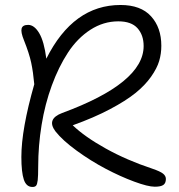

<svg xmlns="http://www.w3.org/2000/svg" viewBox="-20 -721 710 763"><path d="M108.9 22Q84.5 22 74.7 -7.3Q64.9 -36.6 64.9 -97.2Q64.9 -207 116.2 -386.2Q111.8 -435.1 104 -471.7Q96.2 -508.3 75.2 -561Q62 -593.3 65.9 -607.7Q69.8 -622.1 91.8 -622.1Q116.2 -622.1 135.7 -589.4Q155.3 -556.6 164.1 -487.8Q271 -701.2 459 -701.2Q539.6 -701.2 580.3 -656.2Q621.1 -611.3 621.1 -539.1Q621.1 -507.3 612.5 -478.5Q604 -449.7 580.3 -416Q556.6 -382.3 518.3 -351.3Q480 -320.3 416.7 -286.9Q353.5 -253.4 269 -223.1Q316.9 -177.2 400.1 -130.9Q483.4 -84.5 585 -50.8Q616.7 -40 627.9 -31Q639.2 -22 639.2 -9.8Q639.2 6.8 629.2 13.9Q619.1 21 595.2 21Q567.9 21 513.2 0.7Q458.5 -19.5 399.7 -50.5Q340.8 -81.5 284.7 -122.3Q228.5 -163.1 200.2 -199.2Q163.6 -248 227.1 -272Q550.8 -391.1 550.8 -538.1Q550.8 -581.5 526.4 -608.9Q502 -636.2 450.2 -636.2Q391.1 -636.2 339.4 -602.8Q287.6 -569.3 250.2 -512.2Q212.9 -455.1 185.8 -381.1Q158.7 -307.1 145.3 -224.6Q131.8 -142.1 131.8 -59.1Q131.8 -21.5 129.9 -4.9Q127.9 11.7 123.5 16.8Q119.1 22 108.9 22Z"/></svg>

Font: Shantell Sans Bouncy
Style: Regular
Weight: 300
Designer: Stephen Nixon, Anya Danilova, Shantell Martin
Foundry: Arrow Type
Version: Version 1.006;[9816181b4]